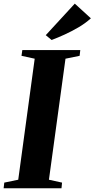

<svg xmlns="http://www.w3.org/2000/svg" viewBox="-36 -1012 509 1032"><path d="M-16.5 0 -13 -30.5 62 -46 150.5 -696.5 79.5 -712 84 -743H395.5L392 -712L316 -696.5L227 -46L297.5 -30.5L294.5 0ZM241.5 -797 210 -823 366 -992.5 452.5 -913.5Q422.5 -886.5 385.8 -865Q349 -843.5 311.8 -826.5Q274.5 -809.5 241.5 -797Z"/></svg>

Font: Merriweather 96pt ExtraBold
Style: Italic
Weight: 800
Italic angle: -7.8°
Version: Version 2.101